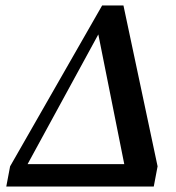

<svg xmlns="http://www.w3.org/2000/svg" viewBox="-20 -683 644 703"><path d="M3 0H543L557 -74L432 -663H354L17 -74ZM81 -82 340 -557 435 -82Z"/></svg>

Font: Source Serif Pro Semibold
Style: Italic
Weight: 600
Italic angle: -12°
Designer: Frank Grießhammer
Foundry: Adobe Systems Incorporated
Version: Version 3.001;hotconv 1.0.111;makeotfexe 2.5.65597